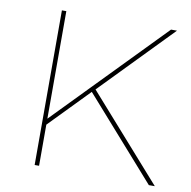

<svg xmlns="http://www.w3.org/2000/svg" viewBox="-79 -778 850 856"><g transform="rotate(10 346.5 -350.0)"><path d="M149 -209 627 -700H654L340 -377L328 -366L149 -182ZM133 -700H153V0H133ZM317 -377 332 -390 677 0H650Z"/></g></svg>

Font: Montserrat
Style: Regular
Weight: 400
Designer: Julieta Ulanovsky
Foundry: Julieta Ulanovsky
Version: Version 8.000